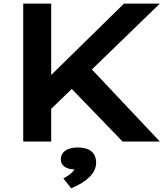

<svg xmlns="http://www.w3.org/2000/svg" viewBox="-20 -783 904 1062"><path d="M108.4 -763.2H263.2V-368.2L666 -763.2H864.3L488.3 -398.9L864.3 0H658.2L377 -291L263.2 -181.2V0H108.4ZM316.4 100.1Q316.4 67.9 341.1 50.3Q365.7 32.7 411.1 32.7Q434.1 32.7 452.6 37.8Q471.2 43 484.4 53.2Q497.6 63.5 504.6 79.6Q511.7 95.7 511.7 117.7Q511.7 159.2 476.3 194.8Q440.9 230.5 374 258.8L330.6 204.1Q342.8 197.3 352.1 191.4Q361.3 185.5 368.7 179.7Q376 173.8 381.6 167.7Q387.2 161.6 391.6 153.8Q371.1 153.8 356.9 148.9Q342.8 144 333.7 136.5Q324.7 128.9 320.6 119.4Q316.4 109.9 316.4 100.1Z"/></svg>

Font: Krona One
Style: Regular
Weight: 400
Version: Version 1.003